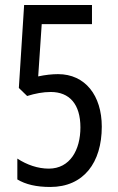

<svg xmlns="http://www.w3.org/2000/svg" viewBox="-20 -734 469 764"><path d="M211 -439C187 -439 160 -436 132 -430L146 -638H346V-714H76L55 -384L88 -352C120 -362 151 -368 182 -368C256 -368 300 -320 300 -227C300 -138 259 -63 174 -63C131 -63 87 -78 49 -103V-20C82 0 125 10 180 10C313 10 385 -87 385 -230C385 -354 319 -439 211 -439Z"/></svg>

Font: Noto Sans Arabic ExtCond
Style: Regular
Weight: 400
Width: 2
Designer: Monotype Design Team, Nadine Chahine, Nizar Qandah and Khaled Hosny
Foundry: Monotype Imaging Inc.
Version: Version 2.012